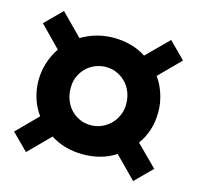

<svg xmlns="http://www.w3.org/2000/svg" viewBox="-97 -794 881 858"><g transform="rotate(15 343.0 -365.0)"><path d="M95 -39 20 -114Q44 -138 67.5 -162Q91 -186 115 -210Q91 -242 78.5 -282Q66 -322 66 -364Q66 -405 78.5 -445Q91 -485 114 -518Q90 -542 66.5 -566.5Q43 -591 19 -615L96 -692Q121 -667 145 -642.5Q169 -618 194 -593Q227 -613 264.5 -623.5Q302 -634 343 -634Q385 -634 423 -623.5Q461 -613 493 -592L592 -691L667 -616Q643 -592 619 -567.5Q595 -543 571 -519Q594 -487 607 -446.5Q620 -406 620 -364Q620 -277 572 -211L668 -115L591 -38Q566 -63 542 -87.5Q518 -112 493 -137Q461 -116 423 -105.5Q385 -95 343 -95Q301 -95 262.5 -105.5Q224 -116 192 -137Q168 -112 143.5 -88Q119 -64 95 -39ZM343 -230Q367 -230 389.5 -239Q412 -248 430 -264.5Q448 -281 459 -303.5Q470 -326 472 -352V-364Q472 -390 463 -414.5Q454 -439 437 -457.5Q420 -476 396 -487.5Q372 -499 343 -499Q318 -499 295 -490Q272 -481 254.5 -464.5Q237 -448 226 -425.5Q215 -403 214 -376V-364Q214 -338 223 -314Q232 -290 248.5 -271.5Q265 -253 289 -241.5Q313 -230 343 -230Z"/></g></svg>

Font: Rosa Sans Black
Style: Italic
Weight: 900
Italic angle: -12°
Designer: Pentagram / MCKL
Foundry: Pentagram / MCKL
Version: Version 1.005;September 16, 2019;FontCreator 11.5.0.2425 64-